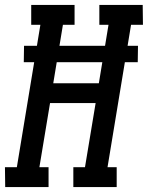

<svg xmlns="http://www.w3.org/2000/svg" viewBox="-44 -755 597 775"><path d="M-23 0 -24 -80H24L94 -504H52L53 -570H105L119 -655H82V-735H257V-655H210L196 -570H380L394 -655H357V-735H532L533 -655H485L471 -570H513L512 -504H460L390 -80H427V0H252V-80H299L342 -339H158L115 -80H152V0ZM355 -419 369 -504H185L171 -419Z"/></svg>

Font: Iosevka Curly Slab Medium
Style: Italic
Weight: 500
Italic angle: -9°
Monospace: yes
Designer: Belleve Invis
Foundry: Belleve Invis
Version: Version 22.1.2; ttfautohint (v1.8.4)